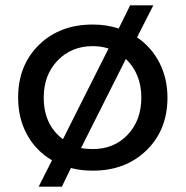

<svg xmlns="http://www.w3.org/2000/svg" viewBox="-20 -620 696 720"><path d="M425 -513 468 -600H555L494 -480Q548 -443 578 -384.5Q608 -326 608 -254Q608 -133 529.5 -56.5Q451 20 328 20Q283 20 246 10L212 80H125L175 -19Q115 -54 81.5 -115Q48 -176 48 -254Q48 -375 126 -451.5Q204 -528 328 -528Q380 -528 425 -513ZM144 -254Q144 -152 216 -98L387 -438Q359 -447 328 -447Q248 -447 196 -393Q144 -339 144 -254ZM510 -254Q510 -343 452 -399L284 -65Q303 -61 328 -61Q408 -61 459 -115Q510 -169 510 -254Z"/></svg>

Font: Metropolitano Medium
Style: Regular
Weight: 500
Designer: Fonts by Alex Slobzheninov & Chris M. Simpson / Changes by Cristiano Sobral
Foundry: Fonts by Alex Slobzheninov & Chris M. Simpson / Changes by Cristiano Sobral
Version: Version 1.00;August 30, 2020;FontCreator 13.0.0.2681 64-bit